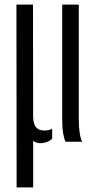

<svg xmlns="http://www.w3.org/2000/svg" viewBox="-20 -620 431 840"><path d="M52.7 200 51.9 -600H124.4L125 -110.2Q125.4 -76.9 137.6 -62.9Q149.8 -48.9 176 -48.9Q193.1 -48.9 208.2 -56.5V-12.4Q197.8 -3.9 186.4 0.6Q174.9 5.2 161.3 6.6Q149.7 6.6 140.7 4.1Q131.7 1.7 125.2 -4.3V200ZM266.8 0Q260.7 -11.2 256.4 -35.8Q252.2 -60.4 252.2 -98.6V-600H324.7V-98.6Q324.7 -65.4 328.4 -39.9Q332.2 -14.3 339.3 0Z"/></svg>

Font: Big Shoulders Stencil Thin
Style: Regular
Weight: 100
Designer: Patric King
Foundry: XO Type Co
Version: Version 2.001